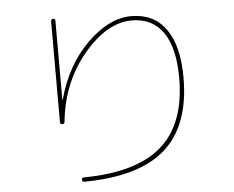

<svg xmlns="http://www.w3.org/2000/svg" viewBox="-54 -814 1108 908"><g transform="rotate(-5 500.0 -360.0)"><path d="M230.5 -250Q220.7 -250 219.7 -259.8V-740.2Q219.7 -750 230 -750Q240.2 -750 240.2 -740.2V-365.2Q240.2 -364.3 241.2 -364.3Q242.2 -364.3 242.2 -365.2Q285.2 -525.4 389.2 -627.9Q493.2 -730.5 599.6 -730.5Q706.1 -730.5 763.2 -650.4Q820.3 -570.3 820.3 -419.9Q820.3 -192.4 695.8 -82Q571.3 28.3 309.6 30.3Q299.8 30.3 299.8 20Q299.8 9.8 309.6 9.8Q559.6 7.8 679.7 -97.2Q799.8 -202.1 799.8 -419.9Q799.8 -561.5 749 -635.7Q698.2 -710 599.6 -710Q481.4 -710 370.6 -577.6Q259.8 -445.3 241.2 -257.8Q239.3 -250 230.5 -250Z"/></g></svg>

Font: Rounded Mgen+ 1mn thin
Style: Regular
Weight: 100
Designer: [Source Han Sans]
Ryoko NISHIZUKA  (kana & ideographs); Paul D. Hunt (Latin, Greek & Cyrillic); Wenlong ZHANG  (bopomofo
Version: Version 1.059.20150602